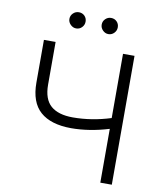

<svg xmlns="http://www.w3.org/2000/svg" viewBox="-97 -989 898 1067"><g transform="rotate(10 352.0 -456.0)"><path d="M261.2 -820.8Q243.2 -820.8 229.2 -834.7Q215.3 -848.6 215.3 -866.7Q215.3 -885.7 229 -898.9Q242.7 -912.1 261.2 -912.1Q280.8 -912.1 293.7 -899.2Q306.6 -886.2 306.6 -866.7Q306.6 -848.1 293.5 -834.5Q280.3 -820.8 261.2 -820.8ZM442.9 -820.8Q424.8 -820.8 411.1 -834.7Q397.5 -848.6 397.5 -866.7Q397.5 -885.7 411.1 -898.9Q424.8 -912.1 442.9 -912.1Q462.4 -912.1 475.3 -899.2Q488.3 -886.2 488.3 -866.7Q488.3 -848.1 475.1 -834.5Q461.9 -820.8 442.9 -820.8ZM96.2 -727.1H162.1V-486.3Q162.1 -404.3 204.3 -367.4Q246.6 -330.6 328.6 -330.6Q434.6 -330.6 542.5 -364.7V-727.1H607.4V0H542.5V-303.7Q432.1 -270 329.1 -270Q214.8 -270.5 155.5 -322.8Q96.2 -375 96.2 -486.3Z"/></g></svg>

Font: Interop Light
Style: Regular
Weight: 300
Designer: Rasmus Andersson, Google, Jang Haemin
Foundry: jhaemin
Version: Version 1.007